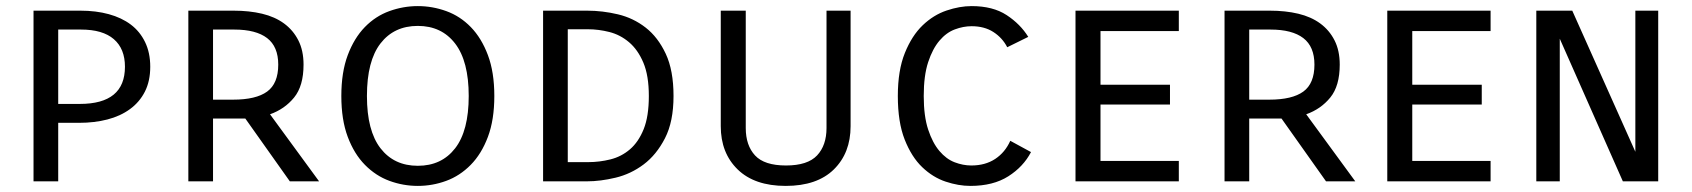

<svg xmlns="http://www.w3.org/2000/svg" viewBox="-20 -595 5551 630"><path d="M244 -560Q295 -560 337 -548.5Q379 -537 409 -514.5Q439 -492 456 -457Q473 -422 473 -376Q473 -329 455.5 -294.5Q438 -260 406.5 -237Q375 -214 332.5 -203Q290 -192 240 -192H171V0H90V-560ZM171 -498V-254H242Q390 -254 390 -376Q390 -435 353.5 -466.5Q317 -498 246 -498Z M931 0 785 -206H679V0H598V-560H747Q798 -560 840 -550Q882 -540 912 -518Q942 -496 959 -462.5Q976 -429 976 -383Q976 -313 945 -275Q914 -237 866 -220L1027 0ZM679 -498V-268H745Q820 -268 856.5 -294.5Q893 -321 893 -383Q893 -442 856.5 -470Q820 -498 749 -498Z M1100 -280Q1100 -358 1121 -414Q1142 -470 1177 -506Q1212 -542 1257.5 -558.5Q1303 -575 1351 -575Q1399 -575 1444.5 -558.5Q1490 -542 1525 -506Q1560 -470 1581 -414Q1602 -358 1602 -280Q1602 -202 1581 -146Q1560 -90 1524.5 -54Q1489 -18 1444 -1.5Q1399 15 1351 15Q1303 15 1258 -1.5Q1213 -18 1177.5 -54Q1142 -90 1121 -146Q1100 -202 1100 -280ZM1184 -280Q1184 -166 1228.5 -108.5Q1273 -51 1351 -51Q1429 -51 1473.5 -108.5Q1518 -166 1518 -280Q1518 -394 1473.5 -452Q1429 -510 1351 -510Q1273 -510 1228.5 -452.5Q1184 -395 1184 -280Z M1907 -560Q1957 -560 2007.5 -548Q2058 -536 2098.5 -504.5Q2139 -473 2164.5 -418.5Q2190 -364 2190 -280Q2190 -196 2162 -141.5Q2134 -87 2092 -55.5Q2050 -24 2000 -12Q1950 0 1906 0H1762V-560ZM1843 -499V-63H1910Q1947 -63 1983 -72Q2019 -81 2047 -105Q2075 -129 2092 -171Q2109 -213 2109 -280Q2109 -347 2091 -389.5Q2073 -432 2044 -456.5Q2015 -481 1979.5 -490Q1944 -499 1909 -499Z M2427 -560V-175Q2427 -118 2457.5 -85Q2488 -52 2559 -52Q2630 -52 2661 -85Q2692 -118 2692 -175V-560H2771V-181Q2771 -93 2716 -39Q2661 15 2558 15Q2456 15 2400.5 -39Q2345 -93 2345 -181V-560Z M3363 -96Q3338 -48 3288.5 -16.5Q3239 15 3164 15Q3125 15 3083 1Q3041 -13 3006 -46.5Q2971 -80 2948.5 -137Q2926 -194 2926 -280Q2926 -364 2949 -421Q2972 -478 3007.5 -512Q3043 -546 3086 -560.5Q3129 -575 3168 -575Q3238 -575 3283 -545.5Q3328 -516 3354 -474L3285 -440Q3269 -471 3239.5 -490Q3210 -509 3168 -509Q3141 -509 3113 -498.5Q3085 -488 3062.5 -461.5Q3040 -435 3025.5 -391Q3011 -347 3011 -280Q3011 -214 3025.5 -170Q3040 -126 3062.5 -99.5Q3085 -73 3112.5 -62.5Q3140 -52 3167 -52Q3213 -52 3245.5 -73.5Q3278 -95 3295 -133Z M3819 -252H3591V-67H3848V0H3509V-560H3848V-493H3591V-317H3819Z M4331 0 4185 -206H4079V0H3998V-560H4147Q4198 -560 4240 -550Q4282 -540 4312 -518Q4342 -496 4359 -462.5Q4376 -429 4376 -383Q4376 -313 4345 -275Q4314 -237 4266 -220L4427 0ZM4079 -498V-268H4145Q4220 -268 4256.5 -294.5Q4293 -321 4293 -383Q4293 -442 4256.5 -470Q4220 -498 4149 -498Z M4842 -252H4614V-67H4871V0H4532V-560H4871V-493H4614V-317H4842Z M5421 -560V0H5305L5098 -468V0H5021V-560H5139L5346 -97V-560Z"/></svg>

Font: Carrois Gothic SC
Style: Regular
Weight: 400
Designer: Ralph du Carrois
Foundry: Ralph du Carrois
Version: Version 1.001